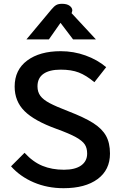

<svg xmlns="http://www.w3.org/2000/svg" viewBox="-20 -979 636 1009"><path d="M38 -105 109 -176Q153 -128 203 -107.5Q253 -87 316 -87Q375 -87 406.5 -109.5Q438 -132 438 -172Q438 -201 425.5 -220Q413 -239 379 -258Q345 -277 276 -302Q160 -344 108.5 -395.5Q57 -447 57 -524Q57 -612 123 -661Q189 -710 299 -710Q367 -710 429.5 -687.5Q492 -665 538 -626L476 -547Q433 -583 394 -598Q355 -613 299 -613Q240 -613 208.5 -591Q177 -569 177 -525Q177 -496 192 -475.5Q207 -455 241 -437Q275 -419 340 -394Q423 -362 469.5 -332.5Q516 -303 537 -265.5Q558 -228 558 -172Q558 -86 493 -38Q428 10 314 10Q229 10 157.5 -20.5Q86 -51 38 -105ZM250 -929Q264 -946 275.5 -952.5Q287 -959 306 -959Q332 -959 346 -948.5Q360 -938 360 -924Q360 -921 358 -915L356 -910L484 -772H364L298 -859L237 -772H119Z"/></svg>

Font: Niramit SemiBold
Style: Regular
Weight: 600
Designer: Katatrad Aksorn Co.,Ltd.
Foundry: Cadson Demak Co.,Ltd.
Version: Version 1.001; ttfautohint (v1.6)